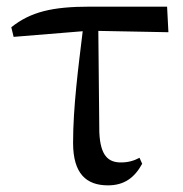

<svg xmlns="http://www.w3.org/2000/svg" viewBox="-20 -543 551 578"><path d="M305 15C354 15 385 -8 408 -50L400 -68C383 -59 366 -54 344 -54C306 -54 282 -74 279 -145L276 -450L487 -446L483 -523H251C136 -523 72 -507 14 -461L21 -432L229 -449C216 -342 200 -221 200 -113C200 -20 240 15 305 15Z"/></svg>

Font: Noto Serif HK Medium
Style: Regular
Weight: 500
Designer: Ryoko NISHIZUKA 西塚涼子 (kana & ideographs); Frank Grießhammer (Latin, Greek & Cyrillic); Wenlong ZHANG 张文龙 (bopomofo); San
Foundry: Adobe
Version: Version 2.001;hotconv 1.1.0;makeotfexe 2.6.0